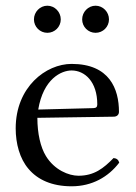

<svg xmlns="http://www.w3.org/2000/svg" viewBox="-20 -643 475 673"><path d="M99 -575C99 -549 120 -528 146 -528C172 -528 193 -549 193 -575C193 -601 172 -623 146 -623C120 -623 99 -601 99 -575ZM268 -575C268 -549 289 -528 315 -528C341 -528 362 -549 362 -575C362 -601 341 -623 315 -623C289 -623 268 -601 268 -575ZM114 -259C132 -367 195 -396 231 -396C277 -396 321 -357 321 -277C321 -268 317 -264.3 307 -264ZM378 -89C343 -53 310 -27 255 -27C221 -27 171 -47 141 -96C122 -127 111 -175 111 -230L379 -234C390 -234.2 397 -241 397 -251C397 -331 364 -419 231 -419C140.9 -419 35 -338 35 -193C35 -140 49 -87 80 -51C112 -13 162 10 231 10C303 10 360 -23 398 -73C395 -83 389 -88 378 -89Z"/></svg>

Font: Libertinus Serif Display
Style: Regular
Weight: 400
Designer: Philipp H. Poll
Foundry: Khaled Hosny
Version: Version 6.1